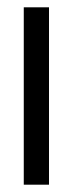

<svg xmlns="http://www.w3.org/2000/svg" viewBox="-20 -505 199 525"><path d="M114 0H45V-485H114Z"/></svg>

Font: Teko Light
Style: Regular
Weight: 300
Designer: Manushi Parikh, Jonny Pinhorn
Foundry: Indian Type Foundry
Version: Version 1.105;PS 1.0;hotconv 1.0.78;makeotf.lib2.5.61930; tt